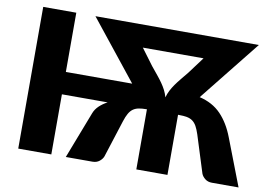

<svg xmlns="http://www.w3.org/2000/svg" viewBox="-77 -850 1357 972"><g transform="rotate(10 601.5 -364.0)"><path d="M665.5 -529Q683.5 -507 698.2 -489Q713 -471 724.8 -454.2Q736.5 -437.5 745 -421Q753.5 -404.5 759 -385Q764.5 -404.5 773 -421Q781.5 -437.5 793.2 -454.2Q805 -471 819.8 -489Q834.5 -507 852.5 -529L915 -613H603ZM1203 0H1066Q1045 0 1030.8 -11.2Q1016.5 -22.5 1011 -36.5L950.5 -228.5Q942.5 -253 933.8 -268.8Q925 -284.5 912.8 -293.5Q900.5 -302.5 883.5 -305.8Q866.5 -309 842 -309H837.5V0H677.5V-309H676Q652.5 -309 635.8 -305.8Q619 -302.5 606.8 -293.8Q594.5 -285 585.5 -269.2Q576.5 -253.5 568.5 -228.5L507 -36.5Q501.5 -22.5 487.2 -11.2Q473 0 452 0H315L408 -241.5Q416 -262.5 433.5 -279.2Q451 -296 475.5 -309H240.5V0H70.5V-728.5H240.5V-424H581.5L339 -728H1179L930 -416Q998 -400 1040.8 -355.5Q1083.5 -311 1110 -241.5Z"/></g></svg>

Font: Lato ExtraBold
Style: Regular
Weight: 800
Designer: Lukasz Dziedzic with Adam Twardoch and Botio Nikoltchev
Foundry: tyPoland Lukasz Dziedzic
Version: Version 2.015; 2015-08-06; http://www.latofonts.com/